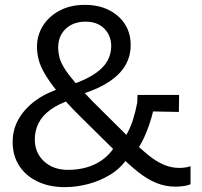

<svg xmlns="http://www.w3.org/2000/svg" viewBox="-20 -759 830 789"><path d="M701 8Q660 8 623 -7Q586 -22 548.5 -51.5Q511 -81 467 -125L305 -285Q251 -339 217.5 -380.5Q184 -422 165 -454Q146 -486 139 -513.5Q132 -541 132 -566Q132 -615 157 -654Q182 -693 226 -716Q270 -739 329 -739Q384 -739 426 -718.5Q468 -698 492.5 -661Q517 -624 517 -574Q517 -529 496 -492Q475 -455 432 -425.5Q389 -396 322 -374L280 -413Q338 -434 372 -457.5Q406 -481 421.5 -509Q437 -537 437 -569Q437 -613 408.5 -641.5Q380 -670 332 -670Q281 -670 250 -640.5Q219 -611 219 -563Q219 -544 224 -524Q229 -504 244 -479.5Q259 -455 287.5 -421.5Q316 -388 361 -342L516 -188Q558 -147 591 -120.5Q624 -94 654.5 -81.5Q685 -69 716 -69Q731 -69 743 -71Q755 -73 763 -76V-2Q753 3 735.5 5.5Q718 8 701 8ZM246 10Q182 10 133.5 -13.5Q85 -37 58.5 -78.5Q32 -120 32 -176Q32 -228 57.5 -271.5Q83 -315 128.5 -347.5Q174 -380 235 -398L276 -351Q222 -333 188 -308.5Q154 -284 138.5 -253Q123 -222 123 -186Q123 -131 161 -96Q199 -61 259 -61Q325 -61 375 -86.5Q425 -112 454 -161L506 -112Q477 -68 433.5 -41.5Q390 -15 341.5 -2.5Q293 10 246 10ZM547 -149 496 -199Q516 -233 526.5 -267Q537 -301 544 -337L545 -369H716L715 -299L609 -301Q603 -275 593.5 -247.5Q584 -220 572.5 -194.5Q561 -169 547 -149Z"/></svg>

Font: Mona Sans Expanded
Style: Regular
Weight: 400
Width: 7
Designer: Deni Anggara
Foundry: GitHub
Version: Version 2.000